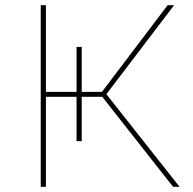

<svg xmlns="http://www.w3.org/2000/svg" viewBox="-20 -720 742 740"><path d="M647 0H672L390 -357L651 -700H626L373 -366H295V-539H275V-366H157V-700H137V0H157V-347H275V-176H295V-347H374Z"/></svg>

Font: Chess Sans Thin
Style: Regular
Weight: 100
Designer: Wolf Bōese
Foundry: Wolf Bōese
Version: Version 7.223;Glyphs 3.3 (3306)